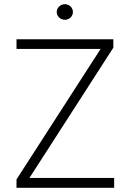

<svg xmlns="http://www.w3.org/2000/svg" viewBox="-20 -894 619 914"><path d="M58.6 -40 459 -661.1H58.6V-707H519.5V-667L120.1 -46.9H523.4V0H58.6ZM250 -836.9Q250 -852.1 261.5 -863Q272.9 -874 289.1 -874Q304.7 -874 315.9 -863Q327.1 -852.1 327.1 -836.9Q327.1 -821.8 315.9 -810.8Q304.7 -799.8 289.1 -799.8Q272.9 -799.8 261.5 -810.8Q250 -821.8 250 -836.9Z"/></svg>

Font: Pretendard GOV ExtraLight
Style: Regular
Weight: 200
Designer: Base glyphs from Inter by Rasmus Andersson; Hangeul glyphs from Noto Sans CJK(Source Han Sans) by Jang Soo-young and Kan
Foundry: Kil Hyung-jin
Version: Version 1.309